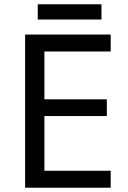

<svg xmlns="http://www.w3.org/2000/svg" viewBox="-20 -875 596 895"><path d="M496 0H97V-714H496V-635H187V-412H478V-334H187V-79H496ZM453 -855V-784H156V-855Z"/></svg>

Font: Noto Sans Rejang
Style: Regular
Weight: 400
Designer: Monotype Design Team
Foundry: Monotype Imaging Inc.
Version: Version 2.001; ttfautohint (v1.8.4.7-5d5b)